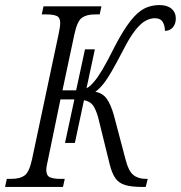

<svg xmlns="http://www.w3.org/2000/svg" viewBox="-41 -739 715 759"><path d="M-21 0 -14 -32H5Q38 -32 56.5 -45.5Q75 -59 86 -111L190 -601Q197 -633 197 -648Q197 -670 183 -676Q169 -682 143 -682H124L131 -714H360L353 -682H334Q301 -682 282.5 -668.5Q264 -655 253 -603L206 -382H260L295 -544H334L301 -390Q315 -397 330 -415Q345 -432 364 -464Q383 -496 413 -556Q447 -621 475 -656.5Q503 -692 530 -705.5Q557 -719 589 -719Q620 -719 637 -704.5Q654 -690 654 -666Q654 -644 642 -630.5Q630 -617 611 -617Q611 -638 602 -652.5Q593 -667 571 -667Q554 -667 535.5 -657.5Q517 -648 495 -621Q473 -594 446 -541Q419 -489 400.5 -457Q382 -425 367 -406.5Q352 -388 336 -376Q365 -371 381 -348.5Q397 -326 409 -284L456 -106Q467 -63 486 -47.5Q505 -32 535 -32H543L535 0H522Q479 0 454 -7.5Q429 -15 415.5 -34Q402 -53 393 -88L347 -275Q338 -306 327 -322Q316 -338 291 -343L255 -174H216L253 -346H198L149 -109Q146 -96 144 -85Q142 -74 142 -67Q142 -45 156 -38.5Q170 -32 196 -32H215L208 0Z"/></svg>

Font: Noto Serif Condensed Light
Style: Italic
Weight: 300
Width: 3
Italic angle: -12°
Designer: Monotype Design Team
Foundry: Monotype Imaging Inc.
Version: Version 2.014; ttfautohint (v1.8.4.7-5d5b)